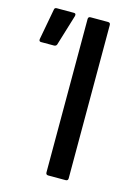

<svg xmlns="http://www.w3.org/2000/svg" viewBox="-104 -711 539 768"><g transform="rotate(15 166.0 -327.5)"><path d="M174 0Q164 0 164 -10V-645Q164 -655 174 -655H246Q256 -655 256 -645V-10Q256 0 246 0ZM8 -508Q-1 -508 0 -518L24 -647Q25 -655 34 -655H105Q115 -655 112 -643L73 -515Q70 -508 61 -508Z"/></g></svg>

Font: Sofia Sans Semi Condensed Medium
Style: Regular
Weight: 500
Designer: Botio Nikoltchev, Ani Petrova
Foundry: lettersoup
Version: Version 4.100